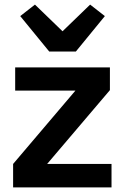

<svg xmlns="http://www.w3.org/2000/svg" viewBox="-20 -815 542 835"><path d="M194 -591 68 -745 132 -795 252 -679 372 -795 436 -745 310 -591ZM37 0V-102L308 -421H46V-522H458V-423L185 -102H465V0Z"/></svg>

Font: IBM Plex Sans Hebrew SmBld
Style: Regular
Weight: 600
Designer: Mike Abbink, Paul van der Laan, Pieter van Rosmalen, Yanek Iontef
Foundry: Bold Monday
Version: Version 1.3